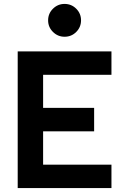

<svg xmlns="http://www.w3.org/2000/svg" viewBox="-20 -954 626 974"><path d="M69.8 0V-693.4H198.7V0ZM69.8 0V-118.7H545.4V0ZM69.8 -287.6V-406.7H457.5V-287.6ZM69.8 -574.7V-693.4H545.4V-574.7ZM307.6 -767.6Q273.3 -767.6 248.7 -792Q224.1 -816.4 224.1 -850.7Q224.1 -885.5 248.7 -909.8Q273.3 -934.1 307.5 -934.1Q342.3 -934.1 366.7 -909.8Q391.1 -885.5 391.1 -850.7Q391.1 -816.4 366.8 -792Q342.5 -767.6 307.6 -767.6Z"/></svg>

Font: Cascadia Code PL
Style: Regular
Weight: 400
Monospace: yes
Designer: Aaron Bell
Foundry: Saja Typeworks
Version: Version 2102.003